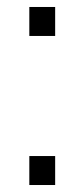

<svg xmlns="http://www.w3.org/2000/svg" viewBox="-20 -530 242 550"><path d="M64 -427H138V-510H64ZM64 0H138V-83H64Z"/></svg>

Font: Saira UNSAM Light SC
Style: Regular
Weight: 300
Designer: Hector Gatti with collaboration of the Omnibus-Type team
Foundry: Omnibus-Type
Version: Version 1.072;PS 001.072;hotconv 1.0.88;makeotf.lib2.5.64775